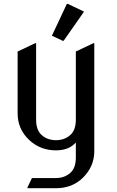

<svg xmlns="http://www.w3.org/2000/svg" viewBox="-20 -785 616 1015"><path d="M73.2 -185.5V-512.7L166 -556.6H170.9V-152.3Q170.9 -96.2 201.4 -70.1Q231.9 -43.9 275.9 -43.9Q319.8 -43.9 350.3 -70.1Q380.9 -96.2 380.9 -152.3V-512.7L473.6 -556.6H478.5V14.6Q478.5 95.2 418 154.8Q361.3 210 275.9 210H125.5V205.1L148.9 156.2H275.9Q319.8 156.2 350.6 129.9Q380.9 104 380.9 47.9V-31.7Q344.7 9.8 275.9 9.8Q192.4 9.8 133.8 -45.4Q73.2 -103 73.2 -185.5ZM333.5 -764.6H338.4L424.3 -723.6L316.4 -569.3H311.5L254.4 -596.2Z"/></svg>

Font: Nova Slim
Style: Book
Weight: 400
Version: Version 2.000